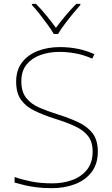

<svg xmlns="http://www.w3.org/2000/svg" viewBox="-20 -969 583 999"><path d="M489 -180Q489 -116 456.5 -73.5Q424 -31 369.5 -10.5Q315 10 250 10Q204 10 169.5 5.5Q135 1 107.5 -5.5Q80 -12 56 -19V-48Q96 -34 143.5 -24.5Q191 -15 252 -15Q309 -15 356.5 -32.5Q404 -50 433 -86.5Q462 -123 462 -181Q462 -231 438 -261.5Q414 -292 369.5 -312.5Q325 -333 263 -352Q205 -371 160 -392.5Q115 -414 89.5 -449.5Q64 -485 64 -544Q64 -604 94.5 -644Q125 -684 176.5 -704Q228 -724 291 -724Q338 -724 382.5 -715.5Q427 -707 471 -687L460 -664Q414 -684 371.5 -691.5Q329 -699 289 -699Q236 -699 191 -683Q146 -667 118.5 -633.5Q91 -600 91 -546Q91 -492 116 -460Q141 -428 183.5 -409.5Q226 -391 277 -375Q341 -355 388.5 -332.5Q436 -310 462.5 -274.5Q489 -239 489 -180ZM260 -792Q248 -813 228 -840.5Q208 -868 186.5 -895.5Q165 -923 146 -943V-949H167Q195 -921 222.5 -887Q250 -853 271 -824Q292 -853 320.5 -887Q349 -921 377 -949H398V-943Q380 -923 357.5 -895.5Q335 -868 314.5 -840.5Q294 -813 282 -792Z"/></svg>

Font: Noto Sans Khmer Thin
Style: Regular
Weight: 250
Version: Version 2.003